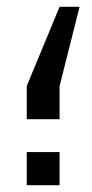

<svg xmlns="http://www.w3.org/2000/svg" viewBox="-20 -547 272 567"><path d="M59 -98H156V0H59ZM156 -195V-293L215 -527H156L59 -293V-195Z"/></svg>

Font: Orkun
Style: Regular
Weight: 400
Designer: Emir Sar√Ñ¬±, Erk Yurtsever
Foundry: Emir Sar√Ñ¬±
Version: Version 1.000;PS 001.001;hotconv 1.0.56